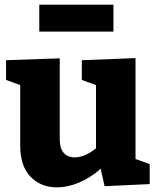

<svg xmlns="http://www.w3.org/2000/svg" viewBox="-20 -792 677 826"><path d="M563 -108 624 -86V0L430 9L413 -66Q369 -27 320 -6.5Q271 14 226 14Q155 14 111 -32Q67 -78 67 -165V-426L6 -448V-533L237 -541V-192Q237 -154 254 -134.5Q271 -115 301 -115Q345 -115 393 -154V-426L332 -448V-533L563 -542ZM149 -772H468V-656H149Z"/></svg>

Font: Bitter Pro ExtraBold
Style: Regular
Weight: 800
Designer: Sol Matas, and Bitter project Authors
Foundry: Sol Matas
Version: Version 1.010